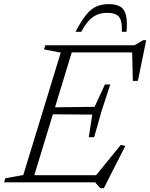

<svg xmlns="http://www.w3.org/2000/svg" viewBox="-44 -908 748 956"><path d="M258.5 -646 175 -662 181.5 -682.5H324L116 0H-23.5L-17.5 -20.5L72 -36.5ZM613.5 -662.5 633 -647H272L283.5 -682.5H625.5L669 -708H684L642.5 -505.5L617.5 -505ZM455.5 29 430 0H75L86.5 -35.5H463L422.5 -21L557.5 -186.5L580 -181.5L473 29ZM425 -225H398L415.5 -337.5L194 -339L205 -373.5L427 -376L478.5 -487.5H505L462 -356ZM490.5 -844Q462 -844 439.5 -834.8Q417 -825.5 397.8 -804.5Q378.5 -783.5 360.5 -749.5H332Q360.5 -804 384.8 -834Q409 -864 435.8 -875.8Q462.5 -887.5 497.5 -887.5Q534 -887.5 555 -875Q576 -862.5 583.2 -832.2Q590.5 -802 586 -749.5H562.5Q565.5 -801 549.8 -822.5Q534 -844 490.5 -844Z"/></svg>

Font: Newsreader Light
Style: Italic
Weight: 300
Italic angle: -17°
Designer: Hugues Gentile
Foundry: Production Type
Version: Version 1.003